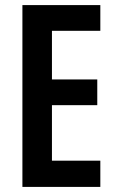

<svg xmlns="http://www.w3.org/2000/svg" viewBox="-20 -734 458 754"><path d="M374 0V-103H184V-321H362V-422H184V-613H374V-714H68V0Z"/></svg>

Font: Noto Sans Georgian ExtraCondensed SemiBold
Style: Regular
Weight: 600
Width: 2
Designer: Monotype Design Team, Akaki Razmadze
Foundry: Google LLC
Version: Version 2.005